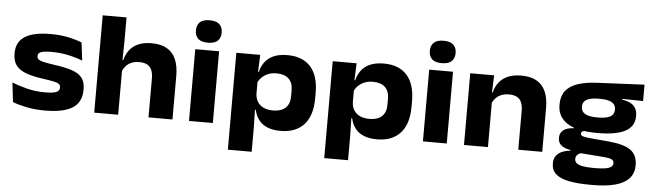

<svg xmlns="http://www.w3.org/2000/svg" viewBox="-52 -896 4396 1296"><g transform="rotate(5 2146.0 -248.0)"><path d="M268.5 14.9Q198.9 14.9 143.1 3.6Q87.2 -7.7 47.3 -23.2L31.9 -154.6Q77.3 -136.2 134.5 -121.9Q191.8 -107.5 257.1 -107.5Q309.4 -107.5 332.2 -116.8Q355 -126 355 -148V-149Q355 -164.2 344.2 -172.5Q333.3 -180.8 306.6 -186.2Q279.8 -191.6 232.6 -198.2Q155.3 -209 110.9 -227.6Q66.6 -246.2 47.8 -276.3Q29.1 -306.4 29.1 -350.3V-353.2Q29.1 -429.5 87.2 -466.3Q145.2 -503 259.6 -503Q327 -503 381.1 -491.5Q435.3 -480.1 473.2 -464.3L488.3 -342.8Q444.1 -360.3 389.7 -371.8Q335.3 -383.3 277.1 -383.3Q240.4 -383.3 220.3 -379.2Q200.3 -375 192.7 -367.1Q185.1 -359.1 185.1 -347.9V-347.1Q185.1 -334.4 193.3 -326.2Q201.5 -318.1 226.1 -311.9Q250.8 -305.7 300.3 -298.4Q376.2 -288.4 423.5 -272.5Q470.8 -256.6 492.7 -228.1Q514.6 -199.6 514.6 -150V-147.7Q514.6 -63.2 453.9 -24.1Q393.2 14.9 268.5 14.9Z M967.5 0V-264.5Q967.5 -293.2 959.4 -316.4Q951.2 -339.7 930.6 -353.1Q910 -366.4 872.6 -366.4Q842.5 -366.4 819.9 -356.6Q797.4 -346.9 782.8 -330Q768.2 -313.1 759.7 -292.6L729.8 -370.9H764.5Q773.1 -407.2 794.5 -436.7Q815.9 -466.1 853.2 -483.3Q890.4 -500.5 945.2 -500.5Q1008.5 -500.5 1049.1 -477.2Q1089.7 -453.9 1109.8 -408.2Q1129.9 -362.5 1129.9 -295.3V0ZM599.6 0V-659.3H761.1V-496.3L758.3 -330.6L762 -323.9V0Z M1241.9 0V-486.1H1403.4V0ZM1322.7 -537.1Q1276.9 -537.1 1256.1 -557.1Q1235.2 -577.1 1235.2 -611.8V-614.5Q1235.2 -648.8 1256.1 -669Q1276.9 -689.1 1322.7 -689.1Q1367.3 -689.1 1388.5 -669Q1409.8 -648.8 1409.8 -614.5V-611.8Q1409.8 -577.1 1388.5 -557.1Q1367.3 -537.1 1322.7 -537.1Z M1862.6 13.2Q1809.9 13.2 1773.2 -2.2Q1736.5 -17.5 1714.6 -46.2Q1692.7 -74.9 1684.3 -113.9H1637.6L1679.6 -224.4Q1680.6 -191.1 1695.3 -167.7Q1710 -144.3 1736.7 -132Q1763.4 -119.7 1801.3 -119.7Q1854.9 -119.7 1884.4 -146.6Q1913.9 -173.5 1913.9 -225.5V-265.5Q1913.9 -317.9 1885.2 -344.7Q1856.6 -371.5 1802.9 -371.5Q1770.7 -371.5 1745.3 -360.9Q1719.8 -350.3 1702.4 -332.5Q1684.9 -314.8 1675.9 -292.8L1642.6 -370.9H1682.6Q1691 -407.2 1712.3 -436.7Q1733.6 -466.1 1771.2 -483.3Q1808.9 -500.5 1866.5 -500.5Q1967.5 -500.5 2022.3 -440.4Q2077.1 -380.2 2077.1 -262.2V-226.9Q2077.1 -109.1 2021.4 -47.9Q1965.8 13.2 1862.6 13.2ZM1520.1 170.5V-486.1H1682.1L1676.4 -348.6L1679.6 -315.8V-164L1678.1 -143.8L1681.6 1.7V170.5Z M2515.6 13.2Q2462.9 13.2 2426.2 -2.2Q2389.5 -17.5 2367.6 -46.2Q2345.7 -74.9 2337.3 -113.9H2290.6L2332.6 -224.4Q2333.6 -191.1 2348.3 -167.7Q2363 -144.3 2389.7 -132Q2416.4 -119.7 2454.3 -119.7Q2507.9 -119.7 2537.4 -146.6Q2566.9 -173.5 2566.9 -225.5V-265.5Q2566.9 -317.9 2538.2 -344.7Q2509.6 -371.5 2455.9 -371.5Q2423.7 -371.5 2398.3 -360.9Q2372.8 -350.3 2355.4 -332.5Q2337.9 -314.8 2328.9 -292.8L2295.6 -370.9H2335.6Q2344 -407.2 2365.3 -436.7Q2386.6 -466.1 2424.2 -483.3Q2461.9 -500.5 2519.5 -500.5Q2620.5 -500.5 2675.3 -440.4Q2730.1 -380.2 2730.1 -262.2V-226.9Q2730.1 -109.1 2674.4 -47.9Q2618.8 13.2 2515.6 13.2ZM2173.1 170.5V-486.1H2335.1L2329.4 -348.6L2332.6 -315.8V-164L2331.1 -143.8L2334.6 1.7V170.5Z M2826.9 0V-486.1H2988.4V0ZM2907.7 -537.1Q2861.9 -537.1 2841.1 -557.1Q2820.2 -577.1 2820.2 -611.8V-614.5Q2820.2 -648.8 2841.1 -669Q2861.9 -689.1 2907.7 -689.1Q2952.3 -689.1 2973.5 -669Q2994.8 -648.8 2994.8 -614.5V-611.8Q2994.8 -577.1 2973.5 -557.1Q2952.3 -537.1 2907.7 -537.1Z M3473 0V-264.5Q3473 -293.2 3464.9 -316.4Q3456.7 -339.7 3436.1 -353.1Q3415.5 -366.4 3377.9 -366.4Q3347.5 -366.4 3324.8 -356.6Q3302 -346.9 3287 -330Q3272 -313.1 3263.8 -292.6L3242.8 -370.9H3267.6Q3276.2 -406.8 3297.8 -436.3Q3319.4 -465.8 3357 -483.1Q3394.6 -500.5 3450.7 -500.5Q3514 -500.5 3554.6 -477.2Q3595.2 -453.9 3615.3 -408.6Q3635.4 -363.2 3635.4 -297.1V0ZM3105.1 0V-486.1H3267.1L3261.4 -347.9L3267.5 -332.9V0Z M3995.1 -159.1Q3855.9 -159.1 3789.8 -202.8Q3723.8 -246.5 3723.8 -324.4V-329Q3723.8 -384 3750.1 -419.6Q3776.4 -455.1 3830 -474.1Q3883.6 -493.1 3964.4 -496.6L4283.7 -511.8V-400.8L4142.5 -403.2V-397.9Q4178.3 -392.6 4200.9 -379.9Q4223.6 -367.1 4234.5 -346.8Q4245.4 -326.5 4245.4 -297.7V-293.5Q4245.4 -226.3 4184.4 -192.7Q4123.4 -159.1 3995.1 -159.1ZM3986.9 78.3H3998.4Q4041.6 78.3 4068.6 73.9Q4095.6 69.5 4108.2 59.7Q4120.9 50 4120.9 35.4V33.7Q4120.9 15.6 4104 8.5Q4087.1 1.4 4053.5 -1.2L3876.1 -14.9L3916.4 -18.7Q3900.7 -16.2 3888.2 -10.6Q3875.7 -4.9 3868.5 4.5Q3861.3 13.9 3861.3 27.6V28.6Q3861.3 45.6 3874.7 56.6Q3888.1 67.6 3915.8 73Q3943.6 78.3 3986.9 78.3ZM3976.1 193.3Q3892 193.3 3833.2 181.8Q3774.5 170.3 3744 143.9Q3713.5 117.4 3713.5 72.4V70.6Q3713.5 41.8 3726.6 22.1Q3739.6 2.5 3764.4 -9.2Q3789.2 -20.8 3824.2 -23.8V-28.8Q3784.8 -35.3 3762.2 -52.9Q3739.5 -70.4 3739.5 -103.5V-104.3Q3739.5 -127.1 3750.4 -142.8Q3761.2 -158.5 3782.4 -167.3Q3803.6 -176 3833.9 -177.2V-195.4L3964.1 -165.3L3921.8 -165.7Q3901.7 -165.4 3893.4 -160.5Q3885.1 -155.5 3885.1 -146.1V-145.6Q3885.1 -133.1 3899 -128.4Q3912.8 -123.7 3944.4 -120.6L4080.8 -108.2Q4176.8 -99.7 4224 -67.6Q4271.2 -35.4 4271.2 33.8V36.5Q4271.2 91.3 4238.9 126Q4206.5 160.8 4144.9 177Q4083.3 193.3 3995.9 193.3ZM3988 -263.7Q4029.9 -263.7 4054 -271.1Q4078.1 -278.4 4088.7 -292.2Q4099.3 -306 4099.3 -325V-329Q4099.3 -347.7 4088.9 -361.5Q4078.6 -375.3 4054.7 -382.9Q4030.7 -390.5 3989.1 -390.5H3987Q3945.1 -390.5 3920.8 -382.9Q3896.5 -375.2 3886.3 -361.6Q3876 -348.1 3876 -329V-325.2Q3876 -306.1 3886.7 -292.4Q3897.3 -278.6 3921.6 -271.1Q3945.9 -263.7 3988 -263.7Z"/></g></svg>

Font: Anek Gurmukhi Medium SemiExpanded
Style: Regular
Weight: 500
Width: 6
Version: Version 1.003